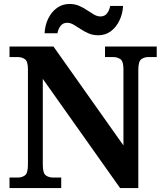

<svg xmlns="http://www.w3.org/2000/svg" viewBox="-20 -949 828 969"><path d="M28 0V-53H70Q91 -53 106 -64Q121 -75 121 -118V-600Q121 -640 105.5 -650.5Q90 -661 70 -661H28V-714H250L603 -215V-600Q603 -640 587.5 -650.5Q572 -661 552 -661H510V-714H771V-661H729Q708 -661 693 -650Q678 -639 678 -596V0H586L196 -551V-118Q196 -75 211 -64Q226 -53 247 -53H289V0ZM476 -771Q449 -771 427 -780.5Q405 -790 386.5 -802.5Q368 -815 351.5 -824.5Q335 -834 319 -834Q297 -834 285 -817.5Q273 -801 270 -781H205Q207 -822 223.5 -855.5Q240 -889 267.5 -909Q295 -929 331 -929Q358 -929 379.5 -919.5Q401 -910 419.5 -897.5Q438 -885 454.5 -875.5Q471 -866 487 -866Q509 -866 521 -882.5Q533 -899 536 -919H601Q599 -879 582.5 -845Q566 -811 539 -791Q512 -771 476 -771Z"/></svg>

Font: Noto Serif Vithkuqi
Style: Regular
Weight: 400
Version: Version 1.005